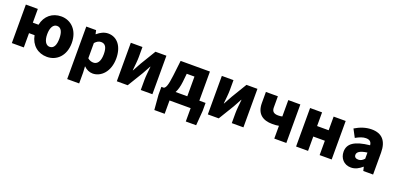

<svg xmlns="http://www.w3.org/2000/svg" viewBox="4 -1521 5466 2666"><g transform="rotate(20 2737.5 -188.0)"><path d="M582 -130C525 -130 491 -190 491 -284C491 -379 525 -439 582 -439C644 -439 671 -379 671 -284C671 -190 644 -130 582 -130ZM249 -366V-569H72V0H249V-211H331C357 -70 460 14 593 14C737 14 854 -96 854 -284C854 -473 737 -583 593 -583C462 -583 361 -503 333 -366Z M965 207H1142V44L1137 -45C1175 -7 1221 14 1269 14C1391 14 1508 -98 1508 -294C1508 -469 1422 -583 1286 -583C1227 -583 1171 -554 1126 -514H1122L1110 -569H965ZM1227 -132C1200 -132 1170 -140 1142 -165V-390C1173 -423 1200 -438 1233 -438C1296 -438 1325 -391 1325 -291C1325 -177 1281 -132 1227 -132Z M1623 0H1784L1924 -230C1942 -262 1970 -315 1989 -349H1993C1986 -279 1977 -204 1977 -148V0H2149V-569H1987L1848 -339C1831 -306 1801 -254 1783 -220H1779C1786 -289 1795 -365 1795 -421V-569H1623Z M2500 -430H2614V-139H2441C2463 -180 2479 -235 2487 -305ZM2792 -139V-569H2359L2333 -346C2314 -188 2295 -154 2268 -139H2231V-22L2249 197H2402V0H2714V197H2867L2884 -22V-139Z M2968 0H3129L3269 -230C3287 -262 3315 -315 3334 -349H3338C3331 -279 3322 -204 3322 -148V0H3494V-569H3332L3193 -339C3176 -306 3146 -254 3128 -220H3124C3131 -289 3140 -365 3140 -421V-569H2968Z M3950 0H4128V-569H3950V-327C3931 -322 3914 -320 3890 -320C3823 -320 3796 -348 3796 -404V-569H3619V-404C3619 -243 3717 -181 3851 -181C3898 -181 3920 -183 3950 -189Z M4272 0H4449V-212H4620V0H4798V-569H4620V-367H4449V-569H4272Z M5085 14C5148 14 5201 -15 5248 -57H5252L5265 0H5410V-323C5410 -501 5327 -583 5180 -583C5091 -583 5010 -553 4935 -508L4997 -391C5054 -423 5101 -441 5146 -441C5204 -441 5228 -414 5232 -368C5010 -344 4916 -279 4916 -159C4916 -64 4980 14 5085 14ZM5146 -124C5109 -124 5085 -140 5085 -173C5085 -213 5121 -245 5232 -260V-169C5206 -141 5182 -124 5146 -124Z"/></g></svg>

Font: Noto Sans CJK KR Black
Style: Regular
Weight: 900
Designer: Ryoko NISHIZUKA (kana & ideographs); Paul D. Hunt (Latin, Greek & Cyrillic); Wenlong ZHANG (bopomofo); Sandoll Communica
Foundry: Adobe Systems Incorporated
Version: Version 1.004;PS 1.004;hotconv 1.0.82;makeotf.lib2.5.63406